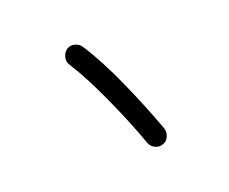

<svg xmlns="http://www.w3.org/2000/svg" viewBox="-44 -797 356 299"><g transform="rotate(-15 134.0 -647.5)"><path d="M82 -737.3Q87.4 -741.7 94.7 -740.7Q102.1 -739.7 106.4 -734.4Q129.4 -705.1 154.1 -660.6Q178.7 -616.2 196.3 -578.1Q198.7 -571.8 196.3 -564.7Q193.8 -557.6 187.5 -555.2Q181.2 -552.2 174.3 -554.9Q167.5 -557.6 164.6 -564Q147.9 -600.6 123.5 -643.8Q99.1 -687 79.1 -712.9Q74.7 -718.3 75.9 -725.6Q77.1 -732.9 82 -737.3Z"/></g></svg>

Font: Mikhak-FD Light
Style: Regular
Weight: 300
Designer: Amin Abedi
Version: Version 3.2